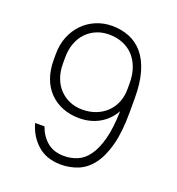

<svg xmlns="http://www.w3.org/2000/svg" viewBox="-129 -812 854 924"><g transform="rotate(20 297.5 -350.0)"><path d="M285 6Q210 6 163.5 -35.5Q117 -77 100 -140H148Q163 -96 196.5 -67Q230 -38 285 -38Q319 -38 351 -51Q383 -64 407.5 -97.5Q432 -131 447.5 -188Q463 -245 465 -333Q439 -286 393.5 -260Q348 -234 290 -234Q243 -234 204.5 -249.5Q166 -265 138 -293.5Q110 -322 95 -363Q80 -404 80 -455V-485Q80 -535 96.5 -575.5Q113 -616 141.5 -645Q170 -674 208 -690Q246 -706 290 -706Q338 -706 378.5 -689.5Q419 -673 448.5 -638Q478 -603 494 -548Q510 -493 510 -415V-345Q510 -243 492 -175.5Q474 -108 443 -67.5Q412 -27 371 -10.5Q330 6 285 6ZM128 -455Q128 -414 140 -381.5Q152 -349 174 -326Q196 -303 225.5 -290.5Q255 -278 290 -278Q329 -278 360.5 -290.5Q392 -303 414.5 -325Q437 -347 449.5 -377.5Q462 -408 462 -445V-475Q462 -520 449 -555Q436 -590 413.5 -613.5Q391 -637 359 -649.5Q327 -662 290 -662Q255 -662 225.5 -649.5Q196 -637 174 -614Q152 -591 140 -558Q128 -525 128 -485Z"/></g></svg>

Font: PT Root UI Light
Style: Regular
Weight: 300
Designer: Vitaly Kuzmin
Foundry: ParaType Ltd.
Version: Version 2.000G